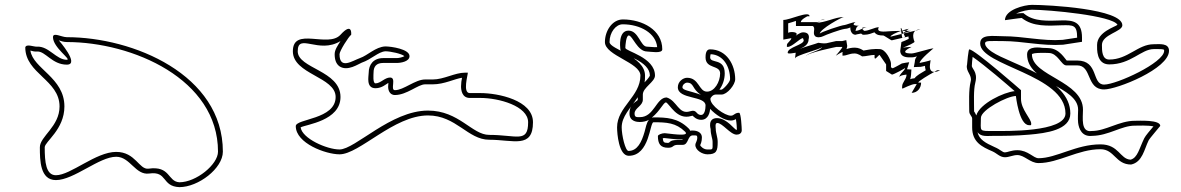

<svg xmlns="http://www.w3.org/2000/svg" viewBox="-20 -794 4861 790"><path d="M198 -641C198 -598 276 -548 255 -548C211 -548 181 -605 132 -602C119 -601 88 -615 84 -599C84 -491 225 -465 225 -356C225 -273 144 -233 144 -188C144 -134 145 -53 210 -53C284 -53 388 -149 458 -149C516 -149 537 -72 594 -80C670 -91 644 -27 718 -24C796 -24 897 -101 897 -170C897 -487 528 -641 255 -641C233 -641 198 -663 198 -641ZM222 -628C231 -625 242 -621 255 -621C525 -621 877 -469 877 -170C877 -117 787 -44 718 -44C669 -47 682 -113 591 -100C552 -95 538 -169 458 -169C374 -169 271 -73 210 -73C169 -73 164 -127 164 -188C164 -211 245 -261 245 -356C245 -475 116 -511 105 -586C113 -584 121 -581 133 -582C167 -584 194 -528 255 -528C310 -528 222 -628 222 -628Z M1425 -651C1425 -651 1431 -706 1381 -651C1330 -595 1185 -686 1185 -583C1185 -488 1361 -478 1361 -395C1361 -302 1197 -306 1197 -275C1197 -204 1321 -159 1377 -159C1459 -159 1600 -319 1741 -319C1857 -319 1905 -219 1993 -219C2092 -219 2173 -181 2173 -291C2173 -382 2029 -411 1957 -411H1913C1883 -411 1905 -485 1905 -495H1893C1852 -495 1806 -467 1761 -467H1729C1688 -467 1641 -423 1605 -423C1584 -423 1613 -475 1585 -475C1563 -475 1546 -451 1525 -451C1513 -451 1517 -489 1517 -495C1517 -520 1528 -535 1557 -535H1613C1630 -535 1665 -541 1665 -563C1665 -592 1590 -603 1565 -603C1525 -601 1493 -566 1461 -555C1430 -544 1377 -506 1377 -571C1377 -584 1414 -643 1425 -651ZM1381 -625C1369 -606 1357 -589 1357 -571C1357 -548 1363 -531 1377 -521C1410 -499 1455 -531 1468 -536C1509 -550 1536 -581 1566 -583C1586 -583 1633 -573 1644 -563C1638 -559 1622 -555 1613 -555H1557C1517 -555 1497 -529 1497 -494C1497 -480 1485 -431 1525 -431C1552 -431 1570 -449 1578 -453C1578 -447 1577 -443 1577 -436C1577 -429 1580 -403 1605 -403C1654 -403 1700 -447 1729 -447H1761C1808 -447 1851 -470 1881 -474C1879 -464 1877 -451 1877 -439C1877 -425 1880 -391 1913 -391H1957C2032 -391 2153 -358 2153 -291C2153 -204 2106 -239 1993 -239C1922 -239 1869 -339 1741 -339C1588 -339 1441 -179 1377 -179C1325 -179 1223 -224 1217 -270C1240 -282 1381 -297 1381 -395C1381 -504 1205 -512 1205 -583C1205 -661 1291 -570 1381 -625Z M2799 -252C2822 -229 2726 -246 2715 -246C2704 -246 2687 -240 2687 -234C2687 -203 2697 -186 2729 -186C2753 -186 2746 -198 2769 -198H2789C2814 -198 2808 -237 2831 -237C2845 -237 2849 -238 2849 -228C2849 -213 2841 -206 2841 -198C2841 -176 2869 -159 2891 -159C2928 -159 2933 -173 2933 -210C2933 -230 2925 -246 2925 -264C2925 -268 2921 -288 2931 -288C2953 -288 2985 -240 3011 -240C3022 -240 3032 -246 3032 -258C3032 -267 3029 -330 3021 -330C3002 -330 3001 -318 2987 -318C2963 -318 2903 -359 2903 -387C2903 -392 2913 -405 2925 -405H2949C2972 -405 3005 -445 3005 -468C3005 -527 2970 -591 2901 -591C2884 -591 2883 -568 2883 -558C2883 -509 2943 -528 2943 -492C2943 -457 2920 -417 2889 -417C2855 -417 2857 -474 2807 -474C2791 -474 2769 -459 2769 -435C2769 -384 2883 -401 2883 -360C2883 -344 2879 -321 2865 -321C2842 -321 2849 -346 2819 -336C2772 -321 2766 -380 2723 -393C2680 -393 2672 -312 2613 -312C2599 -312 2591 -311 2591 -327C2591 -350 2625 -358 2625 -384V-405C2625 -434 2675 -457 2675 -483C2675 -559 2553 -583 2553 -597C2553 -606 2556 -648 2567 -648C2583 -648 2602 -582 2643 -582C2654 -582 2705 -572 2705 -591C2705 -671 2623 -714 2543 -714C2499 -714 2469 -667 2469 -621C2469 -565 2615 -537 2615 -483C2615 -397 2519 -354 2519 -270C2519 -245 2526 -153 2567 -153C2654 -153 2653 -291 2669 -291C2723 -291 2761 -289 2799 -252ZM2878 -398C2876 -398 2878 -398 2876 -399ZM2820 -256C2818 -261 2816 -263 2813 -266C2769 -309 2723 -311 2669 -311C2667 -311 2664 -310 2662 -310C2697 -339 2708 -370 2720 -373C2736 -366 2765 -298 2825 -317C2828 -318 2829 -318 2830 -318C2833 -315 2845 -301 2865 -301C2896 -301 2901 -335 2902 -346C2924 -322 2960 -298 2987 -298C2997 -298 3005 -302 3008 -304C3011 -286 3012 -267 3012 -260H3010C3002 -260 2971 -308 2930 -308C2890 -308 2904 -263 2904 -263C2904 -238 2912 -225 2912 -210C2912 -176 2915 -179 2890 -179C2875 -179 2862 -192 2861 -197C2863 -201 2868 -212 2868 -228C2868 -255 2838 -257 2830 -257C2827 -257 2823 -257 2820 -256ZM2566 -668C2523 -668 2532 -597 2532 -597C2532 -565 2578 -560 2595 -551C2628 -534 2654 -512 2654 -483C2654 -482 2648 -471 2632 -455C2634 -464 2634 -474 2634 -483C2634 -563 2488 -591 2488 -621C2488 -661 2514 -694 2542 -694C2615 -694 2679 -657 2684 -600C2671 -599 2653 -602 2642 -602C2615 -602 2608 -668 2566 -668ZM2604 -394V-384C2604 -376 2570 -371 2570 -327C2570 -294 2602 -292 2612 -292C2626 -292 2639 -295 2650 -301C2639 -287 2638 -271 2632 -251C2620 -210 2603 -173 2566 -173C2553 -173 2538 -237 2538 -270C2538 -315 2573 -347 2604 -394ZM2864 -404C2817 -421 2788 -422 2788 -435C2788 -446 2800 -454 2806 -454C2837 -454 2826 -428 2864 -404ZM2940 -425C2954 -444 2962 -468 2962 -492C2962 -557 2902 -531 2902 -558C2902 -562 2903 -568 2904 -571C2956 -569 2984 -520 2984 -468C2984 -456 2955 -425 2948 -425ZM2789 -220C2788 -219 2788 -218 2788 -218H2768C2731 -218 2739 -206 2728 -206C2710 -206 2709 -210 2707 -225C2710 -226 2713 -226 2714 -226C2721 -226 2763 -219 2789 -220Z M3203 -712V-631L3236 -637C3236 -628 3218 -617 3218 -610C3218 -601 3216 -601 3221 -601C3240 -601 3271 -637 3284 -637L3287 -628C3287 -609 3221 -600 3221 -577C3221 -570 3249 -577 3254 -577L3251 -553C3251 -567 3362 -592 3362 -601C3362 -588 3296 -574 3296 -562C3296 -576 3422 -601 3422 -601H3446C3446 -596 3419 -565 3419 -565C3421 -565 3440 -580 3449 -580C3444 -580 3448 -565 3446 -565C3467 -565 3472 -574 3497 -574C3511 -574 3527 -562 3527 -562C3543 -562 3562 -568 3578 -568C3580 -568 3576 -553 3581 -553C3585 -553 3596 -568 3599 -568L3626 -529V-502L3650 -487C3657 -487 3704 -513 3704 -514C3704 -504 3680 -490 3680 -475C3680 -485 3710 -487 3710 -487C3710 -468 3692 -455 3692 -439C3692 -430 3690 -430 3695 -430C3695 -430 3732 -448 3743 -448H3752C3751 -447 3731 -412 3731 -412C3755 -412 3770 -432 3770 -454H3758C3758 -460 3802 -486 3824 -498C3815 -498 3806 -503 3806 -520C3806 -531 3809 -541 3809 -547C3809 -544 3764 -535 3764 -535C3764 -549 3821 -595 3821 -595C3807 -595 3744 -574 3731 -574C3671 -574 3731 -601 3731 -601C3717 -601 3704 -599 3695 -598C3716 -605 3743 -619 3743 -622C3743 -622 3728 -655 3747 -668C3712 -660 3644 -643 3644 -643C3644 -649 3667 -660 3688 -667C3628 -666 3633 -664 3614 -664C3582 -664 3597 -682 3596 -682C3579 -682 3555 -667 3536 -667C3536 -667 3529 -672 3528 -676C3519 -672 3510 -667 3500 -667C3501 -667 3502 -688 3515 -688C3475 -688 3500 -703 3500 -703C3488 -703 3460 -691 3455 -691C3444 -691 3353 -661 3353 -655C3353 -674 3444 -724 3452 -724C3415 -724 3377 -700 3335 -700C3343 -700 3349 -703 3355 -706C3349 -704 3344 -703 3344 -703H3275C3275 -714 3302 -727 3302 -727H3311C3311 -752 3229 -711 3203 -712ZM3848 -505H3836C3836 -505 3831 -502 3824 -498C3835 -498 3847 -504 3848 -505ZM3848 -505ZM3747 -668 3767 -673C3758 -673 3752 -671 3747 -668ZM3694 -656C3702 -659 3726 -667 3728 -667H3708C3703 -663 3697 -658 3694 -656ZM3694 -656C3693 -655 3693 -655 3692 -655ZM3708 -667C3714 -672 3719 -676 3722 -676C3718 -676 3703 -672 3688 -667ZM3528 -676C3535 -679 3542 -682 3548 -682C3531 -682 3527 -679 3528 -680ZM3355 -710C3364 -713 3374 -716 3374 -716C3367 -716 3361 -713 3355 -710ZM3530 -651H3536C3553 -651 3567 -657 3578 -661C3587 -649 3601 -648 3614 -648C3618 -648 3646 -628 3649 -628C3655 -630 3703 -640 3718 -644C3719 -639 3718 -637 3719 -634C3709 -629 3698 -624 3689 -621L3684 -584C3686 -555 3718 -558 3731 -558C3739 -558 3745 -560 3753 -562C3749 -557 3744 -551 3744 -539L3740 -518L3768 -519C3768 -519 3779 -521 3786 -523C3786 -515 3788 -509 3789 -505C3769 -493 3752 -484 3743 -472C3733 -471 3730 -470 3725 -468C3728 -475 3730 -497 3730 -508L3712 -509L3721 -538C3721 -538 3692 -534 3691 -533C3682 -528 3663 -517 3653 -513L3646 -517V-533C3646 -545 3625 -592 3599 -592C3593 -592 3580 -593 3578 -592C3561 -592 3543 -587 3533 -586C3525 -591 3513 -598 3497 -598C3484 -598 3471 -595 3463 -592C3464 -595 3466 -602 3466 -605L3462 -629C3462 -629 3446 -625 3445 -625H3422H3420C3417 -624 3404 -621 3380 -616C3369 -614 3348 -618 3347 -618C3335 -613 3297 -603 3271 -593C3279 -597 3307 -606 3307 -632C3307 -632 3317 -661 3284 -661C3270 -661 3249 -642 3255 -648C3269 -663 3232 -665 3223 -659V-698C3235 -701 3245 -705 3255 -708V-687H3324C3338 -679 3322 -659 3333 -646C3340 -638 3357 -640 3367 -645C3378 -651 3436 -672 3455 -675C3467 -676 3471 -678 3479 -681C3478 -669 3484 -651 3500 -651C3508 -654 3517 -654 3523 -656C3526 -654 3527 -653 3530 -651ZM3335 -684C3335 -684 3334 -659 3333 -659C3333 -672 3339 -677 3345 -684ZM3692 -639 3686 -678C3687 -678 3687 -679 3688 -679L3704 -642C3702 -641 3699 -639 3692 -639Z M4352 -630C4269 -624 4192 -645 4106 -645C4067 -645 4013 -655 4013 -615C4013 -523 4364 -487 4364 -327C4364 -249 4112 -255 4070 -255C4005 -255 4016 -252 4016 -309C4016 -342 4125 -399 4160 -399C4160 -399 4173 -279 4214 -279C4222 -279 4223 -277 4223 -285C4223 -306 4181 -343 4181 -387V-423C4181 -423 3990 -591 3968 -591C3965 -591 3959 -534 3959 -528C3952 -500 3981 -486 3974 -459C3965 -423 3968 -372 3968 -336C3968 -322 3980 -316 3980 -306V-270C3980 -209 4020 -190 4064 -171C4082 -163 4094 -147 4115 -147C4132 -147 4148 -156 4166 -156C4195 -156 4219 -123 4253 -123C4336 -123 4415 -180 4508 -180C4566 -180 4570 -117 4634 -117C4681 -127 4688 -180 4706 -216C4711 -226 4754 -275 4754 -276C4754 -302 4667 -297 4649 -297C4585 -297 4530 -255 4472 -255C4426 -248 4436 -310 4436 -342C4437 -460 4226 -481 4226 -570C4226 -579 4295 -576 4295 -576C4332 -576 4347 -525 4367 -525H4412C4474 -525 4448 -426 4523 -426C4576 -426 4790 -511 4790 -585C4790 -618 4750 -612 4727 -612C4662 -612 4621 -549 4544 -549C4514 -549 4514 -586 4514 -609C4514 -653 4598 -663 4598 -690C4598 -758 4292 -774 4226 -774C4195 -774 4115 -754 4115 -711C4115 -711 4177 -720 4184 -720C4231 -683 4292 -688 4349 -690C4396 -691 4412 -692 4412 -639ZM3997 -319C3990 -335 3988 -334 3988 -336C3988 -373 3985 -423 3993 -454C4005 -501 3975 -512 3979 -526V-528C3979 -531 3980 -547 3982 -560C4035 -523 4122 -448 4155 -419C4111 -415 4011 -368 3997 -319ZM4002 -250C4017 -230 4041 -235 4070 -235C4116 -235 4157 -235 4215 -240C4284 -246 4384 -259 4384 -327C4384 -474 4139 -528 4061 -581C4039 -596 4033 -608 4033 -615C4033 -628 4052 -625 4106 -625C4189 -625 4267 -604 4354 -610L4432 -622V-639C4432 -704 4397 -711 4349 -710C4290 -708 4235 -705 4196 -736L4191 -740H4184C4179 -740 4170 -739 4161 -738C4183 -749 4213 -754 4226 -754C4294 -754 4558 -730 4578 -692C4570 -684 4494 -663 4494 -609C4494 -594 4490 -529 4544 -529C4633 -529 4676 -592 4727 -592H4747C4770 -592 4770 -590 4770 -585C4770 -536 4574 -446 4523 -446C4471 -446 4502 -545 4412 -545H4369C4363 -550 4339 -595 4295 -596C4295 -596 4283 -597 4270 -597C4266 -597 4206 -609 4206 -570C4206 -453 4417 -438 4416 -342C4416 -329 4414 -309 4416 -289C4419 -264 4432 -230 4474 -235C4542 -236 4594 -277 4649 -277C4662 -277 4703 -279 4726 -274C4712 -257 4694 -237 4688 -225C4667 -182 4661 -145 4632 -137C4588 -139 4584 -200 4508 -200C4407 -200 4327 -143 4253 -143C4232 -143 4210 -176 4166 -176C4141 -176 4125 -167 4115 -167C4104 -167 4098 -178 4072 -189C4034 -206 4009 -220 4002 -250Z"/></svg>

Font: CISF Camouflage Kit
Style: OuLn
Weight: 400
Designer: Robert Jablonski, Jasper
Foundry: Cannot Into Space Fonts
Version: Version 1.27